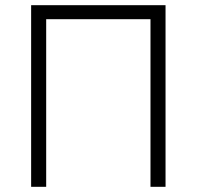

<svg xmlns="http://www.w3.org/2000/svg" viewBox="-20 -720 758 740"><path d="M100 0V-700H618V0H560V-646H158V0Z"/></svg>

Font: Geologica Cursive Thin
Style: Regular
Weight: 250
Designer: Sindre Bremnes, Frode Helland
Foundry: Monokrom Skriftforlag AS
Version: Version 1.010;gftools[0.9.28]